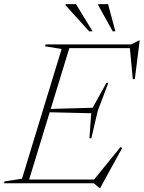

<svg xmlns="http://www.w3.org/2000/svg" viewBox="-52 -904 709 947"><path d="M252 -662.5 170.5 -675.5 173 -685H295.5L86 0H-32L-29.5 -9.5L56.5 -22.5ZM588 -673.5 610 -666.5H253.5L260 -685H595.5L633.5 -704.5H637L613 -514L603 -513.5ZM438.5 23.5 411 0H50.5L56.5 -18.5H436L404 -8.5L542.5 -179L550.5 -174L442 23.5ZM398.5 -222H389L398 -345.5L182.5 -350.5L188 -366.5L405 -372.5L473 -495.5H482.5L430.5 -358.5ZM404.5 -749.5H387.5L271.5 -878V-883.5H323ZM517 -749.5H504L432.5 -878V-883.5H481Z"/></svg>

Font: Newsreader 36pt ExtraLight
Style: Italic
Weight: 250
Italic angle: -17°
Designer: Hugues Gentile
Foundry: Production Type
Version: Version 1.003